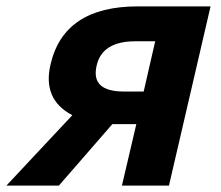

<svg xmlns="http://www.w3.org/2000/svg" viewBox="-62 -580 690 600"><path d="M423 -451H361Q257 -451 240 -375Q221 -294 325 -294H387ZM596 -560 466 0H319L364 -192H289L122 0H-42L164 -220Q70 -269 96 -379Q138 -560 368 -560Z"/></svg>

Font: KaiGen Gothic CN Bold
Style: Bold
Weight: 700
Designer: Ryoko NISHIZUKA  (kana & ideographs); Paul D. Hunt (Latin, Greek & Cyrillic); Wenlong ZHANG  (bopomofo); Sandoll Communi
Foundry: Adobe Systems Incorporated
Version: Version 1.002.20150501